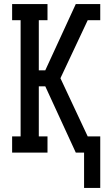

<svg xmlns="http://www.w3.org/2000/svg" viewBox="-20 -755 540 950"><path d="M396 175V0H355L204 -328H172V-80H215V0H40V-80H82V-655H40V-735H215V-655H172V-407H204L355 -735H476V-655H414L279 -368L414 -80H476V175Z"/></svg>

Font: Iosevka Curly Slab Medium
Style: Regular
Weight: 500
Monospace: yes
Designer: Belleve Invis
Foundry: Belleve Invis
Version: Version 22.1.2; ttfautohint (v1.8.4)